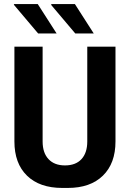

<svg xmlns="http://www.w3.org/2000/svg" viewBox="-20 -916 640 946"><path d="M287 10Q175 10 113 -50.5Q51 -111 51 -219V-686H190V-219Q190 -163 219 -132Q248 -101 300 -101Q353 -101 381.5 -132Q410 -163 410 -219V-686H549V-219Q549 -111 487 -50.5Q425 10 314 10ZM351 -751 231 -893 235 -896H349L442 -751ZM168 -751 48 -893 50 -896H166L259 -751Z"/></svg>

Font: Chivo Mono Medium SemiBold
Style: Regular
Weight: 600
Monospace: yes
Version: Version 1.008